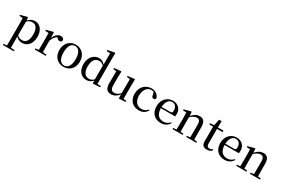

<svg xmlns="http://www.w3.org/2000/svg" viewBox="131 -2353 6090 4156"><g transform="rotate(30 3176.0 -274.5)"><path d="M375 15C505 15 602 -92 602 -265C602 -433 512 -537 390 -537C329 -537 268 -512 219 -455L213 -526L200 -534L35 -490V-465L121 -459C123 -410 124 -361 124 -293V23L122 225L39 232V260H315V232L222 224L220 23V-57C266 -3 321 15 375 15ZM221 -427C268 -474 308 -486 349 -486C438 -486 497 -418 497 -263C497 -98 430 -37 345 -37C298 -37 261 -49 221 -87Z M866 -319C893 -400 929 -448 979 -475L988 -466C1012 -439 1031 -424 1058 -424C1097 -424 1114 -448 1114 -485C1105 -520 1072 -537 1032 -537C965 -537 899 -480 866 -388L860 -526L847 -534L681 -490V-465L766 -459C768 -410 769 -363 769 -295V-230L767 -37L687 -28V0H963V-28L868 -38L866 -230Z M1408 15C1548 15 1665 -81 1665 -261C1665 -441 1543 -537 1408 -537C1274 -537 1153 -440 1153 -261C1153 -82 1268 15 1408 15ZM1408 -17C1314 -17 1258 -101 1258 -260C1258 -420 1314 -504 1408 -504C1502 -504 1559 -420 1559 -260C1559 -101 1502 -17 1408 -17Z M2143 10 2322 0V-28L2234 -34V-647L2237 -800L2222 -809L2051 -777V-750L2140 -745V-462C2096 -515 2046 -537 1993 -537C1862 -537 1757 -429 1757 -255C1757 -92 1850 15 1979 15C2041 15 2095 -10 2139 -61ZM2137 -93C2099 -52 2062 -37 2016 -37C1927 -37 1861 -104 1861 -258C1861 -423 1934 -486 2022 -486C2063 -486 2098 -471 2137 -434Z M2793 10 2959 0V-28L2886 -35V-383L2890 -518L2880 -529L2712 -509V-484L2791 -474L2789 -125C2747 -76 2696 -47 2643 -47C2581 -47 2546 -81 2546 -183V-383L2551 -518L2540 -529L2371 -511V-485L2451 -473L2448 -186C2447 -37 2502 15 2598 15C2676 15 2740 -27 2790 -91Z M3291 15C3390 15 3451 -25 3497 -98L3480 -111C3438 -63 3387 -39 3328 -39C3216 -39 3139 -122 3139 -266C3139 -414 3215 -504 3315 -504C3335 -504 3354 -501 3374 -494L3393 -420C3398 -378 3418 -362 3449 -362C3473 -362 3489 -374 3496 -400C3475 -481 3400 -537 3306 -537C3163 -537 3037 -436 3037 -254C3037 -84 3143 15 3291 15Z M3844 15C3936 15 4006 -27 4049 -99L4032 -112C3993 -65 3943 -39 3873 -39C3766 -39 3688 -108 3685 -265H4042C4046 -281 4048 -301 4048 -325C4048 -445 3971 -537 3836 -537C3701 -537 3583 -432 3583 -260C3583 -78 3692 15 3844 15ZM3686 -297C3692 -432 3755 -504 3833 -504C3909 -504 3955 -446 3955 -360C3955 -316 3944 -297 3907 -297Z M4551 0H4726V-28L4653 -36C4651 -91 4650 -174 4650 -230V-348C4650 -482 4596 -537 4507 -537C4441 -537 4377 -508 4309 -431L4304 -526L4291 -534L4125 -490V-465L4210 -459C4212 -410 4213 -363 4213 -295V-230L4211 -36L4131 -28V0H4385V-28L4312 -36L4310 -230V-398C4371 -458 4427 -479 4466 -479C4522 -479 4554 -446 4554 -352V-230L4552 -36L4473 -28V0Z M4993 15C5051 15 5092 -5 5120 -42L5105 -60C5078 -42 5059 -33 5030 -33C4987 -33 4963 -59 4963 -119V-484H5102V-522H4963L4966 -679H4902L4870 -523L4769 -515V-484H4865V-215C4865 -178 4864 -155 4864 -122C4864 -28 4906 15 4993 15Z M5437 15C5529 15 5599 -27 5642 -99L5625 -112C5586 -65 5536 -39 5466 -39C5359 -39 5281 -108 5278 -265H5635C5639 -281 5641 -301 5641 -325C5641 -445 5564 -537 5429 -537C5294 -537 5176 -432 5176 -260C5176 -78 5285 15 5437 15ZM5279 -297C5285 -432 5348 -504 5426 -504C5502 -504 5548 -446 5548 -360C5548 -316 5537 -297 5500 -297Z M6144 0H6319V-28L6246 -36C6244 -91 6243 -174 6243 -230V-348C6243 -482 6189 -537 6100 -537C6034 -537 5970 -508 5902 -431L5897 -526L5884 -534L5718 -490V-465L5803 -459C5805 -410 5806 -363 5806 -295V-230L5804 -36L5724 -28V0H5978V-28L5905 -36L5903 -230V-398C5964 -458 6020 -479 6059 -479C6115 -479 6147 -446 6147 -352V-230L6145 -36L6066 -28V0Z"/></g></svg>

Font: Noto Serif JP Medium
Style: Regular
Weight: 500
Designer: Ryoko NISHIZUKA 西塚涼子 (kana & ideographs); Frank Grießhammer (Latin, Greek & Cyrillic); Wenlong ZHANG 张文龙 (bopomofo); San
Foundry: Adobe
Version: Version 2.001;hotconv 1.1.0;makeotfexe 2.6.0